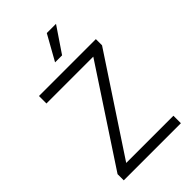

<svg xmlns="http://www.w3.org/2000/svg" viewBox="-274 -1036 1135 1135"><g transform="rotate(-45 293.5 -469.0)"><path d="M56.6 -51.8 446.3 -644.5H54.7V-707H530.3V-655.3L139.6 -62.5H534.2V0H56.6ZM350.6 -937.5H427.7L321.3 -780.3H262.7Z"/></g></svg>

Font: Pretendard JP Light
Style: Regular
Weight: 300
Designer: Base glyphs from Inter by Rasmus Andersson; Hangeul glyphs from Noto Sans CJK(Source Han Sans) by Jang Soo-young and Kan
Foundry: Kil Hyung-jin
Version: Version 1.309